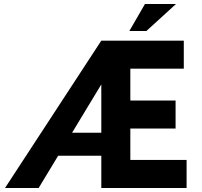

<svg xmlns="http://www.w3.org/2000/svg" viewBox="-20 -939 1007 959"><path d="M486 -736H898V-596H631V-437H857V-297H631V-140H912V0H486ZM501 -565Q499 -554 494.5 -539Q490 -524 490 -524L173 0H5L486 -736ZM272 -276H503V-161H227ZM859 -919 711 -784H626L704 -919Z"/></svg>

Font: Reem Kufi
Style: Regular
Weight: 400
Designer: Khaled Hosny
Version: Version 1.6